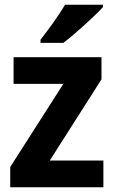

<svg xmlns="http://www.w3.org/2000/svg" viewBox="-20 -852 480 806"><path d="M414 -66H23V-151L246 -500H37V-612H406V-519L189 -178H414ZM412 -822Q396 -804 366 -776Q336 -748 303.5 -719.5Q271 -691 246 -672H150V-685Q175 -717 204 -757.5Q233 -798 253 -832H412Z"/></svg>

Font: Noto Sans Malayalam UI SemiCondensed
Style: Bold
Weight: 700
Width: 4
Designer: Jelle Bosma - Monotype Design Team
Foundry: Monotype Imaging Inc.
Version: Version 2.104; ttfautohint (v1.8.4.7-5d5b)